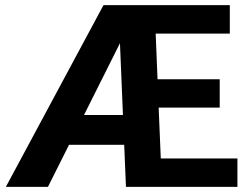

<svg xmlns="http://www.w3.org/2000/svg" viewBox="-20 -731 978 751"><path d="M908.7 -111.3V0H472.7L465.8 -164.6H250L167.5 0H2.9L384.8 -710.9H878.9V-599.6H588.9L596.2 -420.9H839.4V-310.1H600.6L608.9 -111.3ZM308.6 -281.2H460.9L449.2 -562Z"/></svg>

Font: Vazirmatn RD FD
Style: Bold
Weight: 700
Designer: Saber Rastikerdar
Foundry: Saber Rastikerdar
Version: Version 33.003